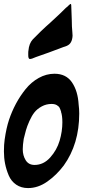

<svg xmlns="http://www.w3.org/2000/svg" viewBox="-32 -954 434 979"><path d="M151 -663 131 -655Q123 -653 121 -653Q112 -653 112 -672V-683Q112 -693 113 -696Q116 -732 135 -753L177 -795Q185 -803 201 -817.5Q217 -832 225 -839Q288 -897 304 -914L309 -918Q325 -934 329 -934Q332 -934 332 -907L334 -851Q334 -818 337 -789L338 -772Q336 -732 310 -721H311L291 -714Q213 -684 151 -663ZM369 -421Q372 -398 372 -375Q372 -220 293 -110Q256 -61 209 -28Q162 5 111 5Q76 5 50.5 -12.5Q25 -30 12.5 -59.5Q0 -89 -6 -119Q-12 -149 -12 -182Q-12 -217 -8 -245V-244Q0 -301 14 -343Q28 -385 49 -424.5Q70 -464 98.5 -499.5Q127 -535 165.5 -556.5Q204 -578 246 -578Q305 -578 335 -534Q365 -490 369 -421ZM144 -113Q190 -113 224 -151Q258 -189 272 -236.5Q286 -284 286 -330Q286 -365 279 -384L280 -383Q276 -396 272 -404Q268 -412 257.5 -418Q247 -424 231 -424Q204 -424 181 -411.5Q158 -399 144 -381.5Q130 -364 118 -337Q106 -310 100.5 -290.5Q95 -271 89 -246Q84 -214 84 -193Q84 -161 99 -137Q114 -113 144 -113Z"/></svg>

Font: Bangerz Fix
Style: Regular
Weight: 400
Designer: vernon adams
Foundry: Vernon Adams
Version: Version 2.10;December 28, 2023;FontCreator 13.0.0.2683 64-bi